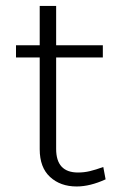

<svg xmlns="http://www.w3.org/2000/svg" viewBox="-20 -630 406 660"><path d="M243.5 11Q187.5 11 152 -21.8Q116.5 -54.5 116.5 -117V-432.5H35V-474.5H116.5V-609.5H173V-474.5H333.5V-432.5H173V-118Q173 -37 248 -37Q269.5 -37 289.2 -41.8Q309 -46.5 335 -56L343 -13.5Q289.5 11 243.5 11Z"/></svg>

Font: Betina Sans Light
Style: Regular
Weight: 300
Designer: Jonathan Pinhorn (font) & Cristiano Sobral (main changes)
Version: Version 2.001;October 6, 2020;FontCreator 13.0.0.2681 64-bit